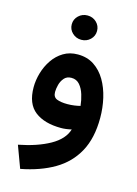

<svg xmlns="http://www.w3.org/2000/svg" viewBox="-130 -679 723 1013"><g transform="rotate(15 232.0 -172.0)"><path d="M149.9 -542.5Q149.9 -570.3 170.2 -589.6Q190.4 -608.9 219.2 -608.9Q248 -608.9 268.1 -589.6Q288.1 -570.3 288.1 -542.5Q288.1 -514.6 268.1 -495.4Q248 -476.1 219.2 -476.1Q190.4 -476.1 170.2 -495.4Q149.9 -514.6 149.9 -542.5ZM422.9 -103.5Q422.9 6.8 382.1 81.5Q341.3 156.2 265.4 200.7Q189.5 245.1 84.5 265.1L40 145Q142.1 125 209.5 87.2Q276.9 49.3 293.5 -6.3Q262.7 1 236.8 1Q145.5 1 93.5 -39.3Q41.5 -79.6 41.5 -169.9Q41.5 -208.5 53.2 -248.5Q64.9 -288.6 87.9 -322.3Q110.8 -356 144.8 -376.5Q178.7 -397 223.1 -397Q274.4 -397 312 -372.1Q349.6 -347.2 374.3 -305.2Q398.9 -263.2 410.9 -210.9Q422.9 -158.7 422.9 -103.5ZM235.8 -129.4Q256.3 -129.4 274.7 -132.1Q293 -134.8 306.2 -138.2Q303.2 -168.5 293.9 -198.7Q284.7 -229 267.3 -249Q250 -269 222.2 -269Q196.8 -269 182.6 -252.4Q168.5 -235.8 162.8 -213.9Q157.2 -191.9 157.2 -174.8Q157.2 -146.5 179 -137.9Q200.7 -129.4 235.8 -129.4Z"/></g></svg>

Font: Vazirmatn RD UI FD
Style: Bold
Weight: 700
Designer: Saber Rastikerdar
Foundry: Saber Rastikerdar
Version: Version 33.003